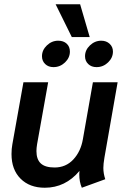

<svg xmlns="http://www.w3.org/2000/svg" viewBox="-20 -871 588 901"><path d="M34 -148Q34 -173 38 -194L90 -485H206L154 -194Q151 -176 151 -162Q151 -123 171.5 -104Q192 -85 236 -85Q289 -85 324 -122.5Q359 -160 369 -218L416 -485H532L470 -131Q465 -101 465 -83Q465 -57 474 -30L364 10Q352 -17 352 -54Q352 -64 353 -69Q287 10 190 10Q119 10 76.5 -32.5Q34 -75 34 -148ZM241 -851H356L401 -697H317ZM177 -607Q177 -636 200 -658Q223 -680 253 -680Q278 -680 293 -666Q308 -652 308 -629Q308 -600 285 -578Q262 -556 231 -556Q207 -556 192 -570.5Q177 -585 177 -607ZM379 -607Q379 -636 402 -658Q425 -680 455 -680Q479 -680 494.5 -665.5Q510 -651 510 -629Q510 -600 487 -578Q464 -556 433 -556Q409 -556 394 -570.5Q379 -585 379 -607Z"/></svg>

Font: Niramit SemiBold
Style: Italic
Weight: 600
Italic angle: -10°
Designer: Katatrad Aksorn Co.,Ltd.
Foundry: Cadson Demak Co.,Ltd.
Version: Version 1.001; ttfautohint (v1.6)